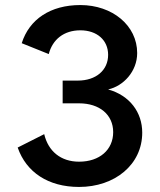

<svg xmlns="http://www.w3.org/2000/svg" viewBox="-20 -730 633 760"><path d="M408 -376C468 -389 523 -447 523 -520C523 -629 425 -710 298 -710C180 -710 96 -654 66 -559L173 -516C188 -574 233 -610 298 -610C364 -610 408 -571 408 -513C408 -452 360 -411 288 -411H228V-321H293C374 -321 428 -276 428 -207C428 -137 374 -90 293 -90C221 -90 171 -131 155 -199L50 -146C84 -48 171 10 293 10C434 10 543 -78 543 -205C543 -285 494 -352 408 -376Z"/></svg>

Font: Gully Medium
Style: Regular
Weight: 500
Designer: jaikishan Patel
Foundry: MagicType
Version: Version 1.000;Glyphs 3.2 (3242)